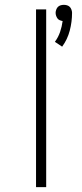

<svg xmlns="http://www.w3.org/2000/svg" viewBox="-20 -774 340 794"><path d="M237 -581 207 -601Q221 -620 228.5 -642Q236 -664 239 -687Q233 -688 227 -690.5Q221 -693 217.5 -698Q214 -703 212 -709Q210 -715 210 -721Q210 -727 212.5 -734Q215 -741 219.5 -745.5Q224 -750 230.5 -752Q237 -754 244 -754Q251 -754 257.5 -752Q264 -750 268.5 -745.5Q273 -741 275.5 -734Q278 -727 278 -721Q278 -684 268.5 -647.5Q259 -611 237 -581ZM129 0V-735H171V0Z"/></svg>

Font: Iosevka Aile Extralight
Style: Regular
Weight: 200
Designer: Belleve Invis
Foundry: Belleve Invis
Version: Version 31.1.0; ttfautohint (v1.8.4)